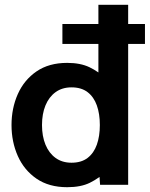

<svg xmlns="http://www.w3.org/2000/svg" viewBox="-20 -770 624 800"><path d="M240 -587V-670H584V-587ZM260 10Q184 10 132.2 -25.5Q80.5 -61 54.2 -120Q28 -179 28 -249Q28 -319 54.2 -378Q80.5 -437 132.2 -472.5Q184 -508 260 -508Q315 -508 353 -489.8Q391 -471.5 420 -443L390 -417V-750H514V0H397L391 -85L427 -59Q392 -27 354.5 -8.5Q317 10 260 10ZM278 -92Q319 -92 345 -112Q371 -132 383.5 -167.2Q396 -202.5 396 -249Q396 -295.5 383.5 -330.8Q371 -366 345 -386Q319 -406 278 -406Q239 -406 211.5 -386Q184 -366 169.5 -330.8Q155 -295.5 155 -249Q155 -202.5 169.5 -167.2Q184 -132 211.5 -112Q239 -92 278 -92Z"/></svg>

Font: Cabin Resolve
Style: Bold-Resolve
Weight: 700
Designer: Pablo Impallari
Foundry: Pablo Impallari. http://www.impallari.com Igino Marini. http://www.ikern.com
Version: Version 3.001